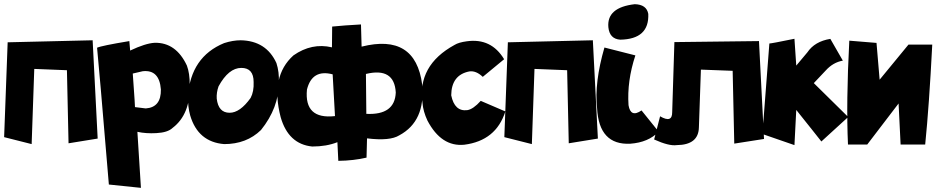

<svg xmlns="http://www.w3.org/2000/svg" viewBox="-21 -699 4536 930"><path d="M16.1 -494.1 427.7 -503.9 452.1 -27.8 311 -4.9 303.2 -358.9 145 -365.2 132.3 -1 -1 -34.7Z M605.5 -500 609.4 -454.1Q683.6 -489.3 728 -491.7Q831.5 -494.1 884.3 -381.3Q898.4 -343.3 897.9 -288.6Q902.3 -145.5 814.5 -79.1Q791.5 -57.1 736.3 -54.2Q686 -51.3 644.5 -60.5L661.6 210.9L506.3 194.8L467.3 -266.6L449.2 -467.8Q469.7 -477.5 605.5 -500ZM622.1 -342.8 630.9 -215.8 632.8 -180.2 685.1 -173.8Q759.8 -179.2 758.3 -265.6Q751 -362.8 670.4 -354Z M1145 -503.9Q1268.6 -501.5 1317.9 -393.6Q1332 -350.6 1329.6 -298.3Q1329.6 -176.8 1243.2 -69.3Q1173.3 -1 1064.9 -1Q938.5 -11.2 900.4 -139.2Q888.7 -180.7 889.2 -233.4Q903.3 -423.8 1064.5 -490.2Q1106.9 -503.9 1145 -503.9ZM1028.8 -221.2Q1036.6 -152.8 1091.3 -152.8Q1141.6 -152.8 1192.9 -224.6Q1209.5 -255.9 1207.5 -301.8Q1207.5 -370.1 1147.9 -370.1Q1086.4 -370.1 1037.6 -280.8Q1026.9 -250.5 1028.8 -221.2Z M2023.9 -289.6Q2040.5 -111.8 1913.1 -43.5Q1867.7 -15.1 1756.8 -28.8L1754.4 64.5Q1691.9 79.1 1617.7 80.1L1613.3 -10.3Q1560.5 10.7 1491.2 10.7Q1375.5 -1 1338.4 -131.8Q1287.1 -329.1 1400.4 -430.7Q1488.8 -492.7 1586.9 -469.7L1587.9 -570.3Q1645.5 -576.2 1727.5 -580.6L1730.5 -473.1Q1991.2 -538.6 2023.9 -289.6ZM1601.6 -136.7 1590.3 -338.9Q1490.7 -365.2 1465.8 -265.1Q1451.7 -119.6 1601.6 -136.7ZM1753.4 -147.5Q1891.6 -140.6 1896 -251Q1889.2 -374 1751.5 -340.8Z M2240.2 -499Q2358.4 -515.6 2420.9 -412.1L2317.4 -326.7Q2284.7 -357.9 2252 -353Q2165.5 -335.9 2164.6 -237.3Q2180.7 -157.7 2242.7 -165.5Q2271 -169.9 2307.6 -210.4L2426.8 -159.2Q2381.8 -17.6 2228 2Q2116.7 13.2 2049.3 -115.2Q2028.8 -159.2 2025.4 -200.2Q1999.5 -382.3 2180.7 -481.4Q2200.2 -493.7 2240.2 -499Z M2439 -494.1 2850.6 -503.9 2875 -27.8 2733.9 -4.9 2726.1 -358.9 2567.9 -365.2 2555.2 -1 2421.9 -34.7Z M3053.7 -678.7Q3110.8 -677.2 3119.1 -631.8Q3124.5 -509.3 2983.4 -506.8Q2931.6 -510.3 2925.8 -566.9Q2917 -663.1 3053.7 -678.7ZM3056.6 -430.7Q3015.6 -306.6 3023.4 -189.5Q3033.7 -127.4 3086.4 -164.1L3169.4 -61Q3119.6 -9.3 3032.2 -2.9Q2880.4 4.9 2871.1 -174.8Q2857.4 -298.8 2906.7 -468.8Z M3245.6 -495.1 3655.3 -500 3679.7 -25.9 3535.6 -3.4 3527.8 -356 3374 -361.8 3364.3 -82.5Q3362.8 2.9 3256.8 3.9Q3219.7 9.3 3147.5 -23.4L3176.3 -135.7Q3235.4 -101.1 3234.9 -155.8Z M4001 -510.7 4061.5 -405.3Q4014.2 -397 3978.5 -357.4L3920.9 -296.4L4048.8 -170.4L4087.4 -132.3L3957.5 -13.7L3915 -67.4L3835.9 -166.5L3827.1 3.9L3671.9 -49.8L3705.6 -488.3Q3715.3 -488.3 3827.1 -511.2L3835.9 -381.3L3889.6 -445.3Q3925.3 -498.5 4001 -510.7Z M4092.8 -502 4224.6 -491.2 4239.7 -313 4379.4 -482.9H4494.6Q4479.5 -187 4460.4 1H4341.3L4331.5 -197.8L4179.7 1H4086.4Q4077.1 -203.1 4092.8 -502Z"/></svg>

Font: Lapsus Pro (theguybrush.com)
Style: Bold
Weight: 700
Designer: Jose Roses
Version: Version 1.00 February 9, 2018, initial release